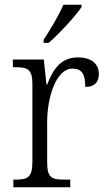

<svg xmlns="http://www.w3.org/2000/svg" viewBox="-20 -786 449 806"><path d="M163 -619V-606H184C230 -645 299 -721 322 -756V-766H246C227 -721 192 -663 163 -619ZM36 0H275V-32H250C200 -32 178 -38 178 -103V-275C178 -373 214 -498 284 -498C324 -498 338 -474 338 -421C379 -421 395 -444 395 -475C395 -517 365 -545 307 -545C231 -545 201 -489 178 -431H175L164 -536H34V-504H41C95 -504 116 -497 116 -433V-106C116 -39 94 -32 44 -32H36Z"/></svg>

Font: Noto Serif Myanmar SemiCondensed Light
Style: Regular
Weight: 300
Width: 4
Designer: Ben Mitchell and the Monotype Design Team
Foundry: Monotype Imaging Inc.
Version: Version 2.106